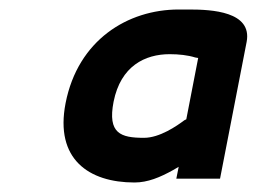

<svg xmlns="http://www.w3.org/2000/svg" viewBox="-20 -764 540 404"><path d="M118 -547C95 -429 167 -380 263 -380C291 -380 317 -391 344 -406L356 -413L351 -388H443L499 -676C511 -740 425 -744 378 -744H356C249 -744 144 -680 118 -547ZM219 -550C234 -625 285 -650 337 -650C356 -650 375 -648 391 -643L397 -642L372 -513L368 -511C352 -499 316 -474 283 -474C234 -474 206 -483 219 -550Z"/></svg>

Font: Charger Eco
Style: Obl
Weight: 1000
Designer: Jasper
Foundry: Cannot Into Space Fonts
Version: Version 1.1